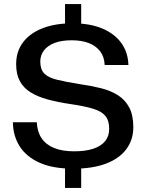

<svg xmlns="http://www.w3.org/2000/svg" viewBox="-20 -834 715 939"><path d="M339 -9Q239 -9 174 -38Q109 -67 76.5 -118Q44 -169 43 -236H160Q162 -190 183 -158.5Q204 -127 244 -110.5Q284 -94 343 -94Q398 -94 436 -106.5Q474 -119 494 -143.5Q514 -168 514 -203Q514 -245 495 -267.5Q476 -290 434.5 -302.5Q393 -315 325 -325Q263 -334 213.5 -347.5Q164 -361 129.5 -382.5Q95 -404 77 -437.5Q59 -471 59 -520Q59 -583 93 -627.5Q127 -672 188.5 -696Q250 -720 335 -720Q418 -720 478 -695.5Q538 -671 572 -625.5Q606 -580 608 -516H492Q490 -557 469.5 -583.5Q449 -610 414 -623.5Q379 -637 331 -637Q281 -637 247 -624Q213 -611 195 -587.5Q177 -564 177 -533Q177 -495 196 -475Q215 -455 257 -444.5Q299 -434 367 -423Q424 -415 472.5 -403Q521 -391 556.5 -368.5Q592 -346 612 -308.5Q632 -271 632 -212Q632 -150 597.5 -104Q563 -58 497.5 -33.5Q432 -9 339 -9ZM298 85V-47H377V85ZM298 -669V-814H377V-669Z"/></svg>

Font: Mona Sans SemiExpanded Medium
Style: Regular
Weight: 500
Width: 6
Designer: Deni Anggara
Foundry: GitHub
Version: Version 2.000